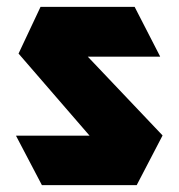

<svg xmlns="http://www.w3.org/2000/svg" viewBox="-20 -539 520 559"><path d="M115 -374 98 -519H372L446 -375V-374ZM278 -101 34 -383 98 -519 453 -145V-144ZM102 0 27 -143V-144H453L378 0Z"/></svg>

Font: Foldit
Style: Bold
Weight: 700
Version: Version 1.003